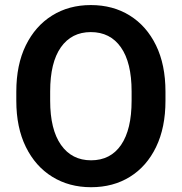

<svg xmlns="http://www.w3.org/2000/svg" viewBox="-20 -741 729 770"><path d="M643.6 -373.5V-336.9Q643.6 -229.5 606 -151.6Q568.4 -73.7 501.2 -32Q434.1 9.8 345.2 9.8Q257.3 9.8 189.7 -32Q122.1 -73.7 83.7 -151.6Q45.4 -229.5 45.4 -336.9V-373.5Q45.4 -481.4 83.5 -559.1Q121.6 -636.7 189 -678.7Q256.3 -720.7 344.2 -720.7Q433.1 -720.7 500.5 -678.7Q567.9 -636.7 605.7 -559.1Q643.6 -481.4 643.6 -373.5ZM507.8 -336.9V-374.5Q507.8 -490.2 464.8 -551.3Q421.9 -612.3 344.2 -612.3Q267.1 -612.3 224.1 -551.3Q181.2 -490.2 181.2 -374.5V-336.9Q181.2 -221.7 224.6 -159.9Q268.1 -98.1 345.2 -98.1Q423.3 -98.1 465.6 -159.9Q507.8 -221.7 507.8 -336.9Z"/></svg>

Font: Vazirmatn RD UI FD SemiBold
Style: Regular
Weight: 600
Designer: Saber Rastikerdar
Foundry: Saber Rastikerdar
Version: Version 33.003